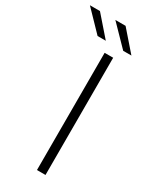

<svg xmlns="http://www.w3.org/2000/svg" viewBox="-289 -934 806 993"><g transform="rotate(30 114.0 -437.5)"><path d="M122 0V-700H173V0ZM200 -757 85 -875H146L249 -757ZM47 -757 -67 -875H-7L96 -757Z"/></g></svg>

Font: Montserrat Z Light
Style: Regular
Weight: 300
Designer: Julieta Ulanovsky
Foundry: Julieta Ulanovsky
Version: Version 8.000